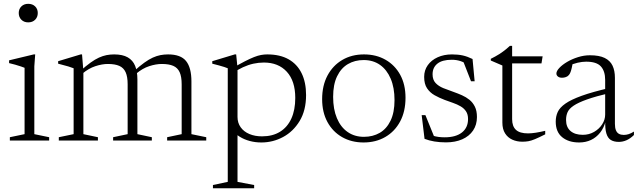

<svg xmlns="http://www.w3.org/2000/svg" viewBox="-20 -735 3335 1004"><path d="M127.5 -618Q105.5 -618 91.8 -631.8Q78 -645.5 78 -667Q78 -688 91.8 -701.5Q105.5 -715 127.5 -715Q150 -715 163.8 -701.5Q177.5 -688 177.5 -667Q177.5 -645.5 163.8 -631.8Q150 -618 127.5 -618ZM164 -450.5 159.5 -388V-33.5L237 -17.5V0H31.5V-17.5L108.5 -33.5V-380.5Q103 -383 89.5 -387.5Q76 -392 59.5 -396.8Q43 -401.5 27.5 -405V-419.5L156.5 -450.5Z M416 -364V-33.5L492 -17.5V0H287.5V-17.5L365 -33.5V-378Q357 -381.5 337.5 -387.5Q318 -393.5 284 -402V-415L402 -450.5H409ZM698.5 -319.5V-33.5L774 -17.5V0H571.5V-17.5L647.5 -33.5V-294Q647.5 -334 637 -357.2Q626.5 -380.5 603.8 -390.5Q581 -400.5 544 -400.5Q514 -400.5 478.8 -389Q443.5 -377.5 411 -350L398.5 -362.5Q429 -390 453 -407.2Q477 -424.5 497.5 -433.8Q518 -443 537.2 -446.8Q556.5 -450.5 577 -450.5Q621 -450.5 647.8 -435.2Q674.5 -420 686.5 -390.8Q698.5 -361.5 698.5 -319.5ZM981 -309.5V-33.5L1058.5 -17.5V0H854V-17.5L930 -33.5V-293.5Q930 -334 919.5 -357.2Q909 -380.5 886.2 -390.5Q863.5 -400.5 826 -400.5Q795.5 -400.5 760.2 -389Q725 -377.5 692.5 -350L679.5 -362Q710.5 -390 734.5 -407.2Q758.5 -424.5 779 -433.8Q799.5 -443 819 -446.8Q838.5 -450.5 859 -450.5Q925 -450.5 953 -415.8Q981 -381 981 -309.5Z M1524 -223Q1524 -311.5 1479.8 -359.8Q1435.5 -408 1360 -408Q1332.5 -408 1305.2 -402Q1278 -396 1250.2 -383.2Q1222.5 -370.5 1193.5 -350.5V-377Q1232 -400 1260 -414.2Q1288 -428.5 1308.2 -436.5Q1328.5 -444.5 1345 -447.5Q1361.5 -450.5 1377.5 -450.5Q1444 -450.5 1489 -425Q1534 -399.5 1557.2 -352Q1580.5 -304.5 1580.5 -238Q1580.5 -158 1547 -102.5Q1513.5 -47 1460.2 -18.5Q1407 10 1347 10Q1314.5 10 1285.8 2.2Q1257 -5.5 1234 -19.8Q1211 -34 1195 -53.5H1222V216L1309 232.5V249.5H1093.5V232.5L1171 216V-378Q1164.5 -381 1152.5 -384.8Q1140.5 -388.5 1124.5 -393Q1108.5 -397.5 1090 -402V-415L1207.5 -450.5H1215L1222 -380V-123.5Q1222 -92.5 1238.5 -69.5Q1255 -46.5 1284 -34.2Q1313 -22 1350 -22Q1405.5 -22 1444.2 -46Q1483 -70 1503.5 -115Q1524 -160 1524 -223Z M1883 -19.5Q1929.5 -19.5 1965.5 -40.2Q2001.5 -61 2022.2 -103.8Q2043 -146.5 2043 -211.5Q2043 -276.5 2023 -323.5Q2003 -370.5 1967 -395.8Q1931 -421 1881.5 -421Q1835.5 -421 1799.5 -400Q1763.5 -379 1742.8 -336.2Q1722 -293.5 1722 -228.5Q1722 -164 1741.8 -117Q1761.5 -70 1797.8 -44.8Q1834 -19.5 1883 -19.5ZM1881 10Q1818 10 1769 -18Q1720 -46 1692.2 -97Q1664.5 -148 1664.5 -216.5Q1664.5 -287.5 1692.5 -340Q1720.5 -392.5 1769.8 -421.5Q1819 -450.5 1883.5 -450.5Q1947 -450.5 1996 -422.5Q2045 -394.5 2072.8 -343.8Q2100.5 -293 2100.5 -224Q2100.5 -152.5 2072.5 -100Q2044.5 -47.5 1995 -18.8Q1945.5 10 1881 10Z M2343.5 -450.5Q2375.5 -450.5 2400 -445Q2424.5 -439.5 2451 -426.5L2462 -310H2443L2397 -428L2434 -392Q2408.5 -409 2387.2 -415.8Q2366 -422.5 2342.5 -422.5Q2292.5 -422.5 2267.2 -402.2Q2242 -382 2242 -346.5Q2242 -318 2257.5 -301.2Q2273 -284.5 2298.2 -274.2Q2323.5 -264 2352.5 -254Q2374 -246.5 2395.5 -237Q2417 -227.5 2434.8 -213.2Q2452.5 -199 2463.2 -177.2Q2474 -155.5 2474 -123Q2474 -82.5 2453.8 -52.5Q2433.5 -22.5 2397 -6.5Q2360.5 9.5 2312 9.5Q2279.5 9.5 2251.2 4.8Q2223 0 2200 -9L2185 -133H2204.5L2255.5 -7.5L2213 -37.5Q2227.5 -30.5 2242.5 -25.8Q2257.5 -21 2273 -19Q2288.5 -17 2305 -17Q2363.5 -17 2395.5 -42.2Q2427.5 -67.5 2427.5 -112.5Q2427.5 -137 2416.8 -153Q2406 -169 2388.2 -179.2Q2370.5 -189.5 2348.8 -197Q2327 -204.5 2305.5 -212.5Q2276.5 -223.5 2252.2 -237.2Q2228 -251 2213 -273.5Q2198 -296 2198 -333Q2198 -367.5 2216.8 -394Q2235.5 -420.5 2268.5 -435.5Q2301.5 -450.5 2343.5 -450.5Z M2658 -112Q2658 -74.5 2678 -56Q2698 -37.5 2741 -37.5Q2759 -37.5 2781.5 -41Q2804 -44.5 2831 -51V-32.5Q2798 -16 2777.8 -7.5Q2757.5 1 2742.8 3.5Q2728 6 2711.5 6Q2682.5 6 2658.8 -4.8Q2635 -15.5 2621 -37.8Q2607 -60 2607 -94V-392.5L2546.5 -418.5V-427.5Q2558.5 -433.5 2569.5 -439.5Q2580.5 -445.5 2590.8 -452Q2601 -458.5 2610.5 -465.5Q2620 -472.5 2628.8 -479.8Q2637.5 -487 2646 -495H2658V-424.5ZM2630 -403.5 2630.5 -440.5H2817.5L2811.5 -403.5Z M3169.5 -275.5 3170 -249Q3094.5 -231 3049 -214.8Q3003.5 -198.5 2979.8 -182.5Q2956 -166.5 2948 -148.5Q2940 -130.5 2940 -108Q2940 -70 2963.2 -50Q2986.5 -30 3027.5 -30Q3060 -30 3086.5 -45.2Q3113 -60.5 3128.8 -84.8Q3144.5 -109 3144.5 -136V-317Q3144.5 -363 3122 -387.8Q3099.5 -412.5 3045 -412.5Q3024.5 -412.5 3000.5 -407Q2976.5 -401.5 2947.5 -388.5L2975.5 -407.5Q2972.5 -393 2969.8 -380.2Q2967 -367.5 2963.5 -358.2Q2960 -349 2955 -343Q2949 -335.5 2939.2 -332Q2929.5 -328.5 2919 -328.5Q2905 -328.5 2897.2 -335Q2889.5 -341.5 2889.5 -350.5Q2889.5 -363.5 2905 -380Q2920.5 -396.5 2946 -411.5Q2971.5 -426.5 3002.5 -436.2Q3033.5 -446 3064.5 -446Q3113.5 -446 3142 -432Q3170.5 -418 3183 -391.8Q3195.5 -365.5 3195.5 -328V-87.5Q3195.5 -66.5 3200.8 -53.8Q3206 -41 3216.5 -35.2Q3227 -29.5 3242 -29.5Q3254.5 -29.5 3267.2 -33.5Q3280 -37.5 3295 -47V-29Q3275.5 -10 3255.8 -1.5Q3236 7 3216 7Q3190.5 7 3174.2 -3Q3158 -13 3150.8 -37.2Q3143.5 -61.5 3145 -103L3148 -105Q3138.5 -67 3118.2 -41.5Q3098 -16 3070.2 -3Q3042.5 10 3008.5 10Q2953.5 10 2919.8 -17.5Q2886 -45 2886 -99Q2886 -126.5 2896.5 -149.5Q2907 -172.5 2936.5 -193.2Q2966 -214 3022 -234.2Q3078 -254.5 3169.5 -275.5Z"/></svg>

Font: Newsreader 16pt 16pt Light
Style: Regular
Weight: 300
Version: Version 1.003